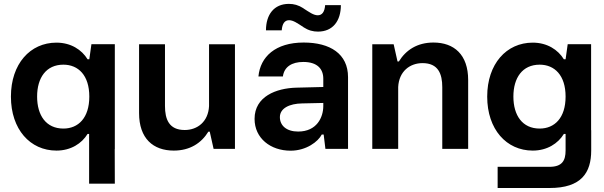

<svg xmlns="http://www.w3.org/2000/svg" viewBox="-20 -752 3053 970"><path d="M265.1 -536.6C132.3 -536.6 35.2 -429.2 35.2 -264.2C35.2 -264.2 35.2 -263.7 35.2 -263.7C35.2 -98.6 132.3 8.8 265.1 8.8C338.4 8.8 393.1 -27.3 422.4 -75.2H430.2V175.8H560.1L559.6 1H560.1V-528.8H441.9L431.2 -452.6H422.4C393.1 -500.5 338.4 -536.6 265.1 -536.6ZM167.5 -264.2C167.5 -358.9 212.9 -425.3 300.3 -425.3C375.5 -425.3 431.2 -371.6 431.2 -264.2C431.2 -156.2 375.5 -102.5 300.3 -102.5C212.9 -102.5 167.5 -168.9 167.5 -264.2Z M1059.1 0H1167V-528.3H1036.1V-225.6V-215.8C1032.2 -137.2 977.5 -95.2 913.1 -95.2C833.5 -95.2 813.5 -149.9 813.5 -216.8V-528.3H682.6V-180.7C682.6 -52.2 753.9 8.8 857.9 8.8C939.5 8.8 997.1 -28.8 1032.7 -86.9H1039.6Z M1448.2 9.3C1527.3 9.3 1587.4 -36.6 1605.5 -72.3H1615.2L1624 0H1738.3V-362.3C1738.3 -480 1647.9 -537.1 1514.2 -537.1C1371.6 -537.1 1294.9 -465.3 1285.6 -365.7H1409.2C1415.5 -414.1 1454.1 -439 1512.2 -439C1582.5 -439 1613.3 -404.3 1613.3 -354.5V-312.5L1476.1 -309.1C1376 -306.2 1266.1 -265.1 1266.1 -151.4C1266.1 -53.2 1347.2 9.3 1448.2 9.3ZM1323.7 -598.6H1403.3C1405.8 -633.3 1418.9 -649.9 1440.4 -649.9C1461.9 -649.9 1482.9 -634.3 1512.7 -615.2V-614.7C1538.6 -598.1 1561.5 -592.3 1586.4 -592.3C1662.1 -592.3 1702.1 -647 1702.1 -726.1H1622.6C1620.1 -691.4 1606.9 -674.8 1585.4 -674.8C1564 -674.8 1543 -690.4 1513.2 -709.5V-710C1487.3 -726.6 1464.4 -732.4 1439.5 -732.4C1363.8 -732.4 1323.7 -677.7 1323.7 -598.6ZM1394 -160.2C1394 -205.6 1443.4 -228.5 1505.9 -229.5L1613.3 -231.9V-216.3C1613.3 -159.2 1580.6 -87.4 1486.3 -87.4C1426.8 -87.4 1394 -118.2 1394 -160.2Z M1968.8 -528.3H1860.8V0H1991.7V-302.7V-312.5C1995.6 -391.1 2050.3 -433.1 2114.7 -433.1C2194.3 -433.1 2214.4 -378.4 2214.4 -311.5V0H2345.2V-347.7C2345.2 -476.1 2273.9 -537.1 2169.9 -537.1C2088.4 -537.1 2030.8 -499.5 1995.1 -441.4H1988.3Z M2494.1 197.8H2755.9C2917.5 198.2 2966.8 120.1 2966.8 8.3V-94.2H2966.3V-528.8H2848.1L2837.4 -452.6H2828.6C2799.3 -500.5 2744.6 -536.6 2671.4 -536.6C2538.6 -536.6 2441.4 -429.2 2441.4 -264.2C2441.4 -264.2 2441.4 -263.7 2441.4 -263.7C2441.4 -98.6 2538.6 8.8 2671.4 8.8C2744.6 8.8 2799.3 -27.3 2828.6 -75.2H2837.4V8.3C2837.4 59.1 2820.3 90.8 2755.9 90.8H2494.1ZM2573.7 -264.2C2573.7 -358.9 2619.1 -425.3 2706.5 -425.3C2781.7 -425.3 2837.4 -371.6 2837.4 -264.2C2837.4 -156.2 2781.7 -102.5 2706.5 -102.5C2619.1 -102.5 2573.7 -168.9 2573.7 -264.2Z"/></svg>

Font: Wand UI Pro Bold
Style: Regular
Weight: 700
Designer: Andreas Faust
Version: Version 1.003;FEAKit 1.0